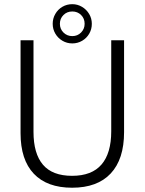

<svg xmlns="http://www.w3.org/2000/svg" viewBox="-20 -890 694 920"><path d="M78.5 -252V-697H140.5V-258.5Q140.5 -154 185.8 -100.8Q231 -47.5 325.5 -47.5Q420 -47.5 466.5 -101.8Q513 -156 513 -261V-697H574.5V-257Q574.5 -127 510.5 -58.8Q446.5 9.5 325.5 9.5Q205.5 9.5 142 -57.5Q78.5 -124.5 78.5 -252ZM232.5 -776Q232.5 -801.5 245 -823.2Q257.5 -845 279 -857.5Q300.5 -870 326.5 -870Q351.5 -870 373 -857.2Q394.5 -844.5 407.2 -823Q420 -801.5 420 -776Q420 -750 407.5 -728.5Q395 -707 373.5 -694.5Q352 -682 326.5 -682Q300.5 -682 279 -694.8Q257.5 -707.5 245 -729Q232.5 -750.5 232.5 -776ZM326.5 -717Q351.5 -717 368.5 -734.2Q385.5 -751.5 385.5 -776Q385.5 -801.5 368.5 -818.2Q351.5 -835 326.5 -835Q301 -835 284 -818Q267 -801 267 -776Q267 -751 284.2 -734Q301.5 -717 326.5 -717Z"/></svg>

Font: HK Grotesk Light
Style: Regular
Weight: 300
Designer: Alfredo Marco Pradil
Foundry: Hanken Design Co.
Version: Version 3.001